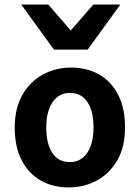

<svg xmlns="http://www.w3.org/2000/svg" viewBox="-20 -801 606 833"><path d="M43.9 -247.6Q43.9 -331.5 77.4 -389.6Q110.8 -447.8 166.5 -477.8Q222.2 -507.8 288.1 -507.8Q357.4 -507.8 410.2 -477.8Q462.9 -447.8 492.7 -389.6Q522.5 -331.5 522.5 -247.6Q522.5 -163.6 489 -105.7Q455.6 -47.9 399.9 -17.8Q344.2 12.2 278.3 12.2Q209.5 12.2 156.7 -17.8Q104 -47.9 74 -105.7Q43.9 -163.6 43.9 -247.6ZM180.7 -247.6Q180.7 -177.7 206.8 -137.7Q232.9 -97.7 283.2 -97.7Q330.6 -97.7 358.2 -137.7Q385.7 -177.7 385.7 -247.6Q385.7 -317.9 359.6 -357.9Q333.5 -397.9 283.2 -397.9Q235.8 -397.9 208.3 -357.9Q180.7 -317.9 180.7 -247.6ZM384.8 -781.2H502L360.4 -585.9H213.9L72.3 -781.2H189.5L287.1 -668.9Z"/></svg>

Font: Andika
Style: Bold
Weight: 700
Designer: Victor Gaultney, Annie Olsen, Julie Remington, Don Collingsworth, Eric Hays, Becca Hirsbrunner
Foundry: SIL International
Version: Version 6.101